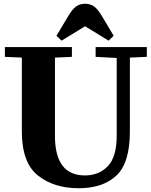

<svg xmlns="http://www.w3.org/2000/svg" viewBox="-20 -990 802 1020"><path d="M6 -740H362V-688L272 -684V-268Q272 -58 431 -58Q506 -58 553 -107.5Q600 -157 600 -268V-682L488 -688V-740H760V-688L670 -684V-292Q670 -124 598 -57Q526 10 398 10Q266 10 181 -58Q96 -126 96 -292V-684L6 -688ZM432 -970Q460 -970 480 -955.5Q500 -941 523 -902L584 -800L557 -774L433 -850H431L307 -774L280 -800L341 -902Q364 -941 384 -955.5Q404 -970 432 -970Z"/></svg>

Font: Minipax
Style: Bold
Weight: 700
Designer: Raphaël Ronot, Igor Stepanchenko (Cyrillic)
Foundry: steppetype
Version: Version 1.002